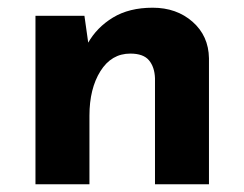

<svg xmlns="http://www.w3.org/2000/svg" viewBox="-20 -478 634 498"><path d="M199 -437 210 -359 208 -366Q231 -407 273 -432.5Q315 -458 376 -458Q438 -458 479.5 -421.5Q521 -385 522 -327V0H382V-275Q381 -304 366.5 -321.5Q352 -339 318 -339Q269 -339 240.5 -293.5Q212 -248 212 -178V0H72V-437Z"/></svg>

Font: Reem Kufi Fun
Style: Bold
Weight: 700
Designer: Khaled Hosny
Version: Version 1.005